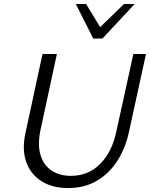

<svg xmlns="http://www.w3.org/2000/svg" viewBox="-20 -927 747 956"><path d="M318.6 9.4Q241.4 9.4 187.2 -24.4Q133 -58.2 110.9 -119.7Q88.8 -181.3 106.8 -264.9L191.7 -658H263.3L181.6 -279.8Q166.3 -206.3 181.7 -155.1Q197.1 -104 237 -77.7Q277 -51.4 332.8 -51.4Q419.1 -51.4 477.6 -109.8Q536.2 -168.2 557.9 -266.1L644 -658H706.8L621.8 -268.5Q603.7 -186.4 562.8 -123.9Q521.9 -61.5 460.8 -26Q399.7 9.4 318.6 9.4ZM444.2 -735.1 463.6 -777.2 597.6 -907H650.4L490.1 -735.1ZM444.2 -735.1 357.5 -907H408.8L487 -778.3L490.1 -735.1Z"/></svg>

Font: Ysabeau
Style: Bold Italic
Weight: 700
Italic angle: -12°
Designer: Christian Thalmann (Catharsis Fonts)
Version: Version 2.002